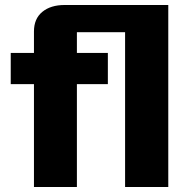

<svg xmlns="http://www.w3.org/2000/svg" viewBox="-20 -749 743 769"><path d="M116 0V-412H23V-537H116V-623Q116 -674 149.5 -701.5Q183 -729 239 -729H654V0H481V-620H288V-537H412V-412H288V0Z"/></svg>

Font: Hubot Sans SemiExpanded
Style: Bold
Weight: 700
Width: 6
Designer: Deni Anggara
Foundry: GitHub, Inc., Subsidiary of Microsoft Corporation
Version: Version 2.000